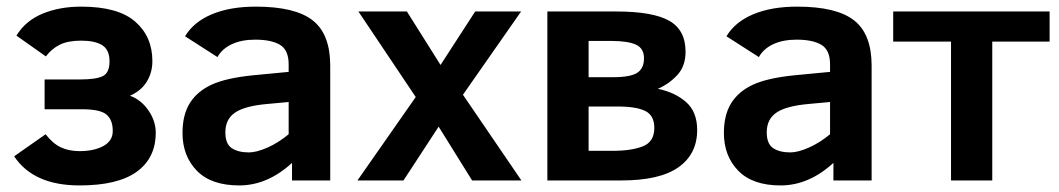

<svg xmlns="http://www.w3.org/2000/svg" viewBox="-20 -547 3210 582"><path d="M115.2 -306.2H224.1Q271 -306.2 291.5 -316.2Q312 -326.2 312 -360.8Q312 -396 290 -409.9Q268.1 -423.8 226.1 -423.8Q186 -423.8 161.1 -411.4Q136.2 -398.9 119.1 -376L29.8 -439Q57.1 -483.9 108.6 -505.4Q160.2 -526.9 226.1 -526.9Q337.9 -526.9 389.9 -481.4Q441.9 -436 441.9 -361.8Q441.9 -327.1 425 -299.6Q408.2 -272 374 -256.8Q407.7 -244.6 429.9 -212.4Q452.1 -180.2 452.1 -145Q452.1 -67.9 394.5 -26.4Q336.9 15.1 221.2 15.1Q81.5 15.1 22.9 -73.2L118.2 -140.1Q140.1 -111.8 164.6 -100.3Q189 -88.9 221.2 -88.9Q265.1 -88.9 293.5 -104.5Q321.8 -120.1 321.8 -149.9Q321.8 -184.1 302.5 -200Q283.2 -215.8 229 -215.8H115.2Z M865.2 0V-53.2Q790.5 15.1 705.1 15.1Q620.1 15.1 576.7 -29.5Q533.2 -74.2 533.2 -144Q533.2 -198.7 555.4 -234.4Q577.6 -270 621.3 -290.3Q665 -310.5 747.1 -318.8L855 -329.1V-352.1Q855 -395 829.1 -410.9Q803.2 -426.8 753.4 -426.8Q712.4 -426.8 682.9 -413.1Q653.3 -399.4 639.2 -374L541 -437Q566.9 -480.5 622.1 -503.7Q677.2 -526.9 755.4 -526.9Q875 -526.9 928 -485.1Q981 -443.4 981 -348.1V0ZM855 -237.8 791 -231.9Q723.1 -226.1 693.1 -206.1Q663.1 -186 663.1 -146Q663.1 -110.8 682.6 -97.9Q702.1 -85 734.4 -85Q757.3 -85 790.3 -99.4Q823.2 -113.8 855 -140.1Z M1411.1 0 1309.6 -163.1 1203.1 0H1063.5L1240.2 -252.9L1066.4 -512.2H1213.4L1315.4 -350.1L1420.4 -512.2H1559.6L1383.3 -259.8L1560.5 0Z M2093.3 -152.8Q2093.3 -80.1 2036.6 -40Q1980 0 1863.3 0H1639.2V-512.2H1847.2Q1959 -512.2 2008.5 -484.1Q2058.1 -456.1 2058.1 -390.1Q2058.1 -346.2 2032.7 -319.1Q2007.3 -292 1974.1 -277.8Q2026.4 -267.1 2059.8 -237.5Q2093.3 -208 2093.3 -152.8ZM1932.1 -370.1Q1932.1 -400.9 1907.2 -411.9Q1882.3 -422.9 1833 -422.9H1764.2V-313H1838.4Q1891.1 -313 1911.6 -326.4Q1932.1 -339.8 1932.1 -370.1ZM1963.4 -159.2Q1963.4 -196.8 1936.3 -210.4Q1909.2 -224.1 1853 -224.1H1764.2V-89.8H1837.4Q1894 -89.8 1928.7 -103.5Q1963.4 -117.2 1963.4 -159.2Z M2506.3 0V-53.2Q2431.6 15.1 2346.2 15.1Q2261.2 15.1 2217.8 -29.5Q2174.3 -74.2 2174.3 -144Q2174.3 -198.7 2196.5 -234.4Q2218.8 -270 2262.5 -290.3Q2306.2 -310.5 2388.2 -318.8L2496.1 -329.1V-352.1Q2496.1 -395 2470.2 -410.9Q2444.3 -426.8 2394.5 -426.8Q2353.5 -426.8 2324 -413.1Q2294.4 -399.4 2280.3 -374L2182.1 -437Q2208 -480.5 2263.2 -503.7Q2318.4 -526.9 2396.5 -526.9Q2516.1 -526.9 2569.1 -485.1Q2622.1 -443.4 2622.1 -348.1V0ZM2496.1 -237.8 2432.1 -231.9Q2364.3 -226.1 2334.2 -206.1Q2304.2 -186 2304.2 -146Q2304.2 -110.8 2323.7 -97.9Q2343.3 -85 2375.5 -85Q2398.4 -85 2431.4 -99.4Q2464.4 -113.8 2496.1 -140.1Z M3161.6 -420.9H2987.8V0H2862.8V-420.9H2687.5V-512.2H3161.6Z"/></svg>

Font: Clear Sans
Style: Bold
Weight: 700
Foundry: Intel Corporation
Version: Version 1.00